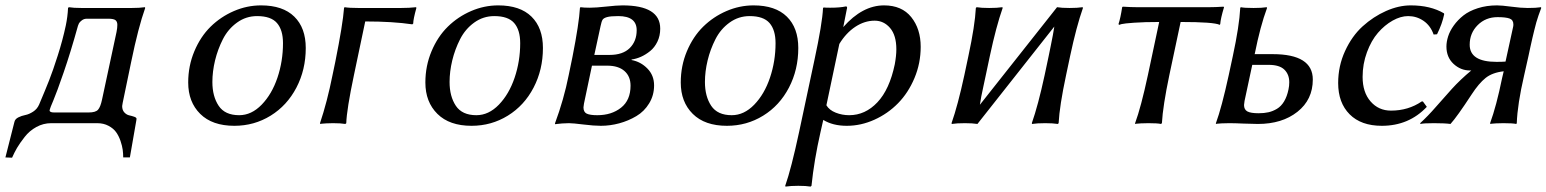

<svg xmlns="http://www.w3.org/2000/svg" viewBox="-28 -460 5775 717"><path d="M158.2 -51.8Q157.2 -49.8 157.2 -47.9Q157.2 -40 173.8 -40H303.2Q329.1 -40 338.1 -50.3Q347.2 -60.5 353 -87.9L407.2 -340.8Q410.2 -355.5 410.2 -367.2Q410.2 -379.4 403.1 -384.8Q396 -390.1 377 -390.1H295.9Q285.6 -390.1 277.6 -384Q269.5 -377.9 266.8 -372.6Q264.2 -367.2 263.2 -363.8Q235.4 -263.7 209.7 -189.5Q184.1 -115.2 171.4 -85.4Q158.7 -55.7 158.2 -51.8ZM217.8 -365.2Q224.6 -397.9 226.1 -430.2L229 -433.1Q246.1 -430.2 275.9 -430.2H463.9Q493.2 -430.2 513.2 -433.1L514.2 -430.2Q488.3 -357.4 461.9 -229L430.2 -76.2Q428.2 -66.4 428.2 -64Q428.2 -48.8 436.5 -40Q444.8 -31.2 455.1 -29.1Q465.3 -26.9 473.6 -23.9Q481.9 -21 481.9 -16.1Q481.9 -15.1 481.4 -12.9Q481 -10.7 481 -9.8L457 127.9H432.1Q432.1 113.8 430.2 99.1Q428.2 84.5 421.9 65.9Q415.5 47.4 405.5 33.4Q395.5 19.5 377.2 9.8Q358.9 0 335 0H163.1Q133.8 0 107.9 14.2Q82 28.3 64 51.5Q45.9 74.7 35.6 92.3Q25.4 109.9 17.1 128.9L-7.8 127.9L25.9 -4.9Q28.3 -15.6 40.5 -21.7Q52.7 -27.8 66.7 -30.5Q80.6 -33.2 95.7 -43Q110.8 -52.7 118.2 -69.8Q141.6 -125 155.5 -160.2Q169.4 -195.3 187.7 -252.7Q206.1 -310.1 217.8 -365.2Z M946.8 -439.9Q1028.3 -439.9 1071 -397.9Q1113.8 -356 1113.8 -280.8Q1113.8 -199.7 1078.9 -132.8Q1043.9 -65.9 982.7 -28.1Q921.4 9.8 847.2 9.8Q764.6 9.8 719.7 -34.7Q674.8 -79.1 674.8 -151.9Q674.8 -213.9 697.8 -268.6Q720.7 -323.2 758.5 -360.4Q796.4 -397.5 845.5 -418.7Q894.5 -439.9 946.8 -439.9ZM932.1 -399.9Q890.6 -399.9 857.2 -375.7Q823.7 -351.6 804.4 -313.7Q785.2 -275.9 775.1 -234.4Q765.1 -192.9 765.1 -153.8Q765.1 -100.1 788.6 -64.9Q812 -29.8 865.2 -29.8Q911.1 -29.8 949.2 -69.1Q987.3 -108.4 1008.1 -169.9Q1028.8 -231.4 1028.8 -298.8Q1028.8 -348.1 1006.3 -374Q983.9 -399.9 932.1 -399.9Z M1469.7 -430.2Q1500.5 -430.2 1525.9 -433.1L1526.9 -430.2Q1515.1 -387.7 1515.1 -372.1L1511.7 -369.1Q1439 -379.9 1335.9 -379.9L1293.9 -180.2Q1266.6 -50.8 1265.1 0L1261.7 2.9Q1244.6 0 1215.8 0Q1202.6 0 1190.7 0.7Q1178.7 1.5 1173.3 2L1168 2.9L1167 0Q1193.4 -78.1 1213.9 -180.2L1224.1 -229Q1252.4 -370.1 1256.8 -430.2L1258.8 -433.1Q1275.9 -430.2 1310.1 -430.2Z M1832.5 -439.9Q1914.1 -439.9 1956.8 -397.9Q1999.5 -356 1999.5 -280.8Q1999.5 -199.7 1964.6 -132.8Q1929.7 -65.9 1868.4 -28.1Q1807.1 9.8 1732.9 9.8Q1650.4 9.8 1605.5 -34.7Q1560.5 -79.1 1560.5 -151.9Q1560.5 -213.9 1583.5 -268.6Q1606.4 -323.2 1644.3 -360.4Q1682.1 -397.5 1731.2 -418.7Q1780.3 -439.9 1832.5 -439.9ZM1817.9 -399.9Q1776.4 -399.9 1742.9 -375.7Q1709.5 -351.6 1690.2 -313.7Q1670.9 -275.9 1660.9 -234.4Q1650.9 -192.9 1650.9 -153.8Q1650.9 -100.1 1674.3 -64.9Q1697.8 -29.8 1751 -29.8Q1796.9 -29.8 1835 -69.1Q1873 -108.4 1893.8 -169.9Q1914.6 -231.4 1914.6 -298.8Q1914.6 -348.1 1892.1 -374Q1869.6 -399.9 1817.9 -399.9Z M2191.4 -254.9H2248.5Q2297.9 -254.9 2323.7 -280.5Q2349.6 -306.2 2349.6 -347.2Q2349.6 -399.9 2280.8 -399.9Q2252 -399.9 2239 -396.2Q2226.1 -392.6 2222.2 -386.2Q2218.3 -379.9 2214.8 -362.8ZM2182.6 -214.8 2152.8 -73.2Q2150.9 -61.5 2150.9 -59.1Q2150.9 -41.5 2163.1 -35.6Q2175.3 -29.8 2202.6 -29.8Q2255.9 -29.8 2291.3 -57.9Q2326.7 -85.9 2326.7 -140.1Q2326.7 -174.8 2304 -194.8Q2281.2 -214.8 2239.7 -214.8ZM2215.8 9.8Q2189.9 9.8 2150.6 4.9Q2111.3 0 2096.7 0Q2084.5 0 2071.5 1Q2058.6 2 2052.2 2.9L2045.4 3.9L2044.4 1Q2077.6 -88.4 2095.7 -179.2L2109.9 -248Q2134.3 -372.1 2137.7 -430.2L2139.6 -433.1Q2151.9 -431.2 2174.8 -431.2Q2196.8 -431.2 2236.1 -435.5Q2275.4 -439.9 2296.9 -439.9Q2437.5 -439.9 2437.5 -353Q2437.5 -326.2 2427 -304.4Q2416.5 -282.7 2399.9 -269.3Q2383.3 -255.9 2365.7 -248Q2348.1 -240.2 2330.6 -237.8V-235.8Q2364.7 -229.5 2389.6 -204.1Q2414.6 -178.7 2414.6 -141.1Q2414.6 -104 2396.2 -74Q2377.9 -43.9 2348.4 -26.4Q2318.8 -8.8 2284.7 0.5Q2250.5 9.8 2215.8 9.8Z M2786.1 -439.9Q2867.7 -439.9 2910.4 -397.9Q2953.1 -356 2953.1 -280.8Q2953.1 -199.7 2918.2 -132.8Q2883.3 -65.9 2822 -28.1Q2760.7 9.8 2686.5 9.8Q2604 9.8 2559.1 -34.7Q2514.2 -79.1 2514.2 -151.9Q2514.2 -213.9 2537.1 -268.6Q2560.1 -323.2 2597.9 -360.4Q2635.7 -397.5 2684.8 -418.7Q2733.9 -439.9 2786.1 -439.9ZM2771.5 -399.9Q2730 -399.9 2696.5 -375.7Q2663.1 -351.6 2643.8 -313.7Q2624.5 -275.9 2614.5 -234.4Q2604.5 -192.9 2604.5 -153.8Q2604.5 -100.1 2627.9 -64.9Q2651.4 -29.8 2704.6 -29.8Q2750.5 -29.8 2788.6 -69.1Q2826.7 -108.4 2847.4 -169.9Q2868.2 -231.4 2868.2 -298.8Q2868.2 -348.1 2845.7 -374Q2823.2 -399.9 2771.5 -399.9Z M3106.4 -295.9 3058.1 -66.9Q3068.8 -48.8 3092.8 -39.3Q3116.7 -29.8 3143.1 -29.8Q3203.1 -29.8 3248.5 -77.9Q3293.9 -126 3313.5 -220.2Q3319.3 -252 3319.3 -275.9Q3319.3 -328.1 3295.9 -355.5Q3272.5 -382.8 3238.3 -382.8Q3200.7 -382.8 3166 -359.9Q3131.3 -336.9 3106.4 -295.9ZM3273.4 -439.9Q3339.8 -439.9 3375 -396Q3410.2 -352.1 3410.2 -285.2Q3410.2 -223.6 3387 -168.5Q3363.8 -113.3 3325.7 -74.5Q3287.6 -35.6 3237.3 -12.9Q3187 9.8 3134.3 9.8Q3082 9.8 3046.4 -12.2L3036.1 33.2Q3012.2 138.2 3002.4 233.9L2999 236.8Q2982.4 233.9 2953.1 233.9Q2924.8 233.9 2905.3 236.8L2904.3 233.9Q2926.8 169.9 2956.1 33.2L3013.2 -234.9Q3043 -373.5 3045.4 -429.2L3047.4 -432.1Q3054.2 -431.2 3072.3 -431.2Q3108.9 -431.2 3130.4 -436Q3135.3 -436 3135.3 -432.1Q3135.3 -427.7 3134.3 -425.8L3121.1 -358.9Q3192.4 -439.9 3273.4 -439.9Z M3588.4 -251Q3612.8 -364.7 3616.2 -430.2L3619.1 -433.1Q3636.2 -430.2 3666 -430.2Q3695.8 -430.2 3715.3 -433.1L3716.3 -430.2Q3691.9 -360.8 3668.5 -251L3653.3 -179.2Q3650.4 -164.1 3645 -140.4Q3639.6 -116.7 3636.5 -99.9Q3633.3 -83 3631.3 -68.8L3919.4 -433.1Q3936.5 -430.2 3966.3 -430.2Q3995.6 -430.2 4015.1 -433.1L4016.1 -430.2Q3991.7 -360.8 3968.3 -251L3953.1 -179.2Q3928.7 -64.9 3925.3 0L3922.4 2.9Q3903.8 0 3875.5 0Q3844.2 0 3826.2 2.9L3825.2 0Q3848.6 -66.4 3873 -179.2L3888.2 -251Q3891.1 -265.1 3895.8 -288.3Q3900.4 -311.5 3903.8 -328.9Q3907.2 -346.2 3909.2 -360.8L3622.1 2.9Q3604 0 3575.2 0Q3544.4 0 3526.4 2.9L3525.4 0Q3548.8 -66.4 3573.2 -179.2Z M4300.8 -377.9Q4245.1 -377.9 4207.8 -375.2Q4170.4 -372.6 4160.6 -370.1L4150.9 -367.2L4148.9 -370.1Q4156.2 -391.6 4162.6 -433.1L4165 -435.1Q4195.3 -433.1 4219.7 -433.1H4485.8Q4510.7 -433.1 4541 -435.1L4543 -433.1Q4530.3 -391.1 4528.8 -370.1L4526.9 -367.2Q4505.4 -377.9 4380.9 -377.9L4338.9 -180.2Q4314.5 -64 4311 0L4307.6 2.9Q4294.9 0 4260.7 0Q4245.1 0 4232.7 0.7Q4220.2 1.5 4215.8 2L4210.9 2.9V0Q4232.9 -59.6 4258.8 -180.2Z M4783.7 -126Q4786.6 -139.2 4786.6 -152.8Q4786.6 -182.1 4768.3 -200Q4750 -217.8 4709.5 -217.8H4648.4L4619.6 -83Q4617.7 -71.3 4617.7 -67.9Q4617.7 -50.8 4630.1 -43.9Q4642.6 -37.1 4672.4 -37.1Q4692.9 -37.1 4709 -40.8Q4725.1 -44.4 4740.7 -53.7Q4756.3 -63 4767.3 -81.3Q4778.3 -99.6 4783.7 -126ZM4657.7 -258.8 4656.7 -257.8H4724.6Q4874.5 -257.8 4874.5 -163.1Q4874.5 -87.9 4817.1 -42.5Q4759.8 2.9 4669.4 2.9Q4648.4 2.9 4616 1.5Q4583.5 0 4562.5 0Q4546.9 0 4534.4 0.7Q4522 1.5 4517.1 2L4512.7 2.9V0Q4534.2 -58.6 4560.5 -179.2L4575.7 -250Q4600.1 -363.3 4603.5 -430.2L4605.5 -433.1Q4618.2 -430.2 4653.3 -430.2Q4668.5 -430.2 4680.9 -430.9Q4693.4 -431.6 4697.8 -432.6L4702.6 -433.1L4703.6 -430.2Q4678.2 -361.8 4657.7 -258.8Z M5230.5 -399.9Q5202.6 -399.9 5172.6 -383.1Q5142.6 -366.2 5117.7 -337.4Q5092.8 -308.6 5076.7 -264.9Q5060.5 -221.2 5060.5 -172.9Q5060.5 -115.2 5090.3 -81.1Q5120.1 -46.9 5166.5 -46.9Q5231 -46.9 5281.2 -81.1H5285.6L5300.3 -61Q5233.4 9.8 5132.3 9.8Q5054.7 9.8 5012 -33.2Q4969.2 -76.2 4969.2 -149.9Q4969.2 -213.4 4994.9 -269.3Q5020.5 -325.2 5060.5 -361.6Q5100.6 -397.9 5147.9 -418.9Q5195.3 -439.9 5240.2 -439.9Q5314 -439.9 5364.3 -410.2L5365.2 -407.2Q5357.9 -371.1 5338.4 -332L5325.7 -331.1Q5314 -364.3 5288.1 -382.1Q5262.2 -399.9 5230.5 -399.9Z M5562.5 -439.9Q5579.6 -439.9 5615.7 -435.1Q5651.9 -430.2 5677.2 -430.2Q5692.9 -430.2 5705.1 -430.9Q5717.3 -431.6 5722.2 -432.6L5726.6 -433.1L5727.5 -430.2Q5722.2 -417 5717.3 -402.1Q5712.4 -387.2 5709.2 -376.5Q5706.1 -365.7 5701.4 -346.4Q5696.8 -327.1 5694.6 -318.1Q5692.4 -309.1 5687 -284.2Q5681.6 -259.3 5679.7 -250L5663.6 -178.2Q5638.7 -70.8 5636.2 0L5634.3 2.9Q5621.6 0 5586.4 0Q5571.3 0 5559.1 0.7Q5546.9 1.5 5542.5 2L5537.6 2.9L5536.6 0Q5560.1 -64 5581.5 -168.9L5587.4 -193.8Q5544.9 -189 5519.8 -168.9Q5494.6 -148.9 5467.3 -106.9Q5413.1 -23.9 5388.7 2.9Q5367.7 0 5326.7 0Q5288.1 0 5276.4 2.9L5275.4 0Q5304.7 -26.9 5333.7 -60.3Q5362.8 -93.8 5394 -128.2Q5425.3 -162.6 5466.3 -196.8H5461.4Q5426.8 -196.8 5400.1 -221.4Q5373.5 -246.1 5373.5 -286.1Q5373.5 -304.2 5379.9 -324.2Q5386.2 -344.2 5401.1 -365Q5416 -385.7 5437 -402.3Q5458 -418.9 5490.7 -429.4Q5523.4 -439.9 5562.5 -439.9ZM5594.2 -230 5622.6 -359.9Q5623.5 -362.8 5623.5 -369.1Q5623.5 -385.7 5609.1 -390.9Q5594.7 -396 5564.5 -396Q5520 -396 5490.2 -366.2Q5460.4 -336.4 5460.4 -293Q5460.4 -229 5560.5 -229Q5582 -229 5594.2 -230Z"/></svg>

Font: Linear Smooth
Style: Italic
Weight: 400
Designer: Philipp H. Poll, Flanker
Foundry: Philipp H. Poll, reworked by Flanker
Version: Version 1.061 | FøM Fix